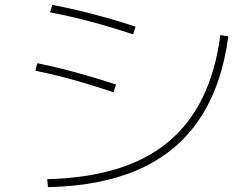

<svg xmlns="http://www.w3.org/2000/svg" viewBox="-20 -764 1040 793"><path d="M175 -24Q336 -28 461 -66Q586 -104 674.5 -177.5Q763 -251 817 -361.5Q871 -472 890 -619L923 -614Q896 -410 804.5 -273Q713 -136 557 -66Q401 4 178 9ZM449 -383Q385 -404 332 -420Q279 -436 229.5 -448.5Q180 -461 126 -472L134 -503Q188 -492 237.5 -479.5Q287 -467 340.5 -451.5Q394 -436 459 -415ZM530 -622Q466 -643 411 -659Q356 -675 302.5 -688Q249 -701 187 -713L196 -744Q257 -732 311 -719Q365 -706 420.5 -690.5Q476 -675 540 -654Z"/></svg>

Font: M PLUS 2 ExtraLight
Style: Regular
Weight: 250
Designer: Coji Morishita
Foundry: UNDERFOREST DESIGN
Version: Version 1.001